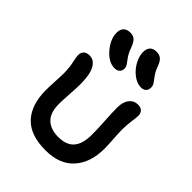

<svg xmlns="http://www.w3.org/2000/svg" viewBox="-245 -1008 1144 1144"><g transform="rotate(45 327.0 -436.0)"><path d="M480 -661.1Q446.8 -661.1 413.8 -685.8Q380.9 -710.4 360.4 -747.6Q339.8 -784.7 339.8 -819.8Q339.8 -847.2 353.8 -862.5Q367.7 -877.9 396 -877.9Q420.4 -877.9 435.5 -865.7Q450.7 -853.5 462.9 -819.8Q474.1 -789.1 490 -767.3Q505.9 -745.6 514.9 -733.2Q523.9 -720.7 523.9 -704.1Q523.9 -684.1 512.5 -672.6Q501 -661.1 480 -661.1ZM287.1 -630.9Q237.3 -630.9 192.1 -683.3Q147 -735.8 147 -790Q147 -817.4 161.6 -832.8Q176.3 -848.1 206.1 -848.1Q229.5 -848.1 244.1 -835.2Q258.8 -822.3 272 -787.1Q282.7 -755.4 298.3 -733.2Q314 -710.9 323 -698.7Q332 -686.5 332 -671.9Q332 -652.8 320.3 -641.8Q308.6 -630.9 287.1 -630.9ZM342.8 5.9Q213.9 5.9 152.3 -60.8Q90.8 -127.4 90.8 -250Q90.8 -276.9 93.5 -325.7Q96.2 -374.5 96.2 -390.1Q96.2 -441.9 87.6 -479.7Q79.1 -517.6 79.1 -532.2Q79.1 -555.2 92 -567.6Q105 -580.1 129.9 -580.1Q167.5 -580.1 189.7 -541Q211.9 -502 211.9 -418Q211.9 -393.6 208 -333.7Q204.1 -273.9 204.1 -247.1Q204.1 -172.4 240.2 -138.2Q276.4 -104 339.8 -104Q408.7 -104 440.9 -141.4Q473.1 -178.7 473.1 -256.8Q473.1 -301.8 469 -368.7Q464.8 -435.5 464.8 -476.1Q464.8 -523.4 485.6 -550.3Q506.3 -577.1 541 -577.1Q563.5 -577.1 576.2 -565.2Q588.9 -553.2 588.9 -529.8Q588.9 -517.6 583.5 -479Q578.1 -440.4 578.1 -403.8Q578.1 -379.4 581.5 -328.9Q585 -278.3 585 -250Q585 -132.8 523.2 -63.5Q461.4 5.9 342.8 5.9Z"/></g></svg>

Font: Shantell Sans Irregular Bouncy
Style: Regular
Weight: 500
Designer: Stephen Nixon, Anya Danilova, Shantell Martin
Foundry: Arrow Type
Version: Version 1.006;[9816181b4]